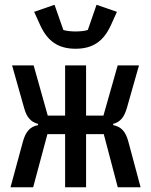

<svg xmlns="http://www.w3.org/2000/svg" viewBox="-20 -793 640 813"><path d="M255.7 0H344.5V-225.1H419.4L478.7 0H575.3L523.8 -192.1C512.8 -235.1 493.6 -256.7 459.2 -263.1V-268.5C489 -276.3 505.7 -296.2 517 -334.9L568.5 -516H478.3L418 -303.6H344.5V-516H255.7V-303.6H182.2L122.5 -516H31.2L82.4 -334.9C93 -296.2 110.8 -276.3 141 -268.5V-263.1C106.5 -256.7 88.4 -235.1 76.7 -192.1L24.5 0H120.4L180.8 -225.1H255.7ZM124.6 -742.9 150.2 -686.4C180.8 -619.7 225.1 -586.6 300.1 -586.6C374.6 -586.6 419 -619.7 449.6 -686.4L475.1 -742.9L388.8 -772.7L351.9 -666.2C339.5 -661.6 316.4 -659.8 300.1 -659.8C283.7 -659.8 260.3 -661.6 248.2 -666.2L210.9 -772.7Z"/></svg>

Font: Margiela Mono Medium
Style: Regular
Weight: 500
Designer: Mike Abbink, Paul van der Laan, Pieter van Rosmalen
Foundry: Bold Monday
Version: Version 2.003 2021